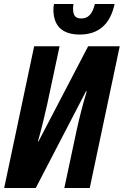

<svg xmlns="http://www.w3.org/2000/svg" viewBox="-20 -947 623 967"><path d="M382 -773C477 -773 536 -826 557 -927H458C445 -876 425 -854 389 -854C360 -854 348 -869 348 -903C348 -910 348 -914 350 -927H252C250 -919 249 -909 249 -899C249 -817 293 -773 382 -773ZM1 0H160L413 -487H417C399 -430 378 -346 366 -291L304 0H432L583 -714H424L174 -235H171C189 -297 206 -368 218 -423L280 -714H152Z"/></svg>

Font: Noto Sans ExtraCondensed
Style: Bold Italic
Weight: 700
Width: 2
Italic angle: -12°
Designer: Monotype Design Team
Foundry: Monotype Imaging Inc.
Version: Version 2.013